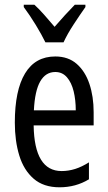

<svg xmlns="http://www.w3.org/2000/svg" viewBox="-20 -786 458 816"><path d="M215 -546Q270 -546 306 -514.5Q342 -483 360 -429.5Q378 -376 378 -309V-253H123Q126 -59 242 -59Q271 -59 299.5 -68Q328 -77 358 -96V-24Q302 10 233 10Q165 10 123 -26.5Q81 -63 62 -125Q43 -187 43 -265Q43 -402 86.5 -474Q130 -546 215 -546ZM215 -480Q174 -480 151 -440Q128 -400 124 -317H302Q302 -361 293 -398Q284 -435 264.5 -457.5Q245 -480 215 -480ZM173 -606Q157 -639 132 -680Q107 -721 81 -756V-766H126Q145 -749 167.5 -723.5Q190 -698 212 -672Q238 -702 255.5 -721Q273 -740 298 -766H343V-756Q321 -725 293.5 -683Q266 -641 250 -606Z"/></svg>

Font: Noto Sans Ethiopic ExtraCondensed
Style: Regular
Weight: 400
Width: 2
Designer: Monotype Design Team
Foundry: Monotype Imaging Inc.
Version: Version 2.102; ttfautohint (v1.8.4.7-5d5b)